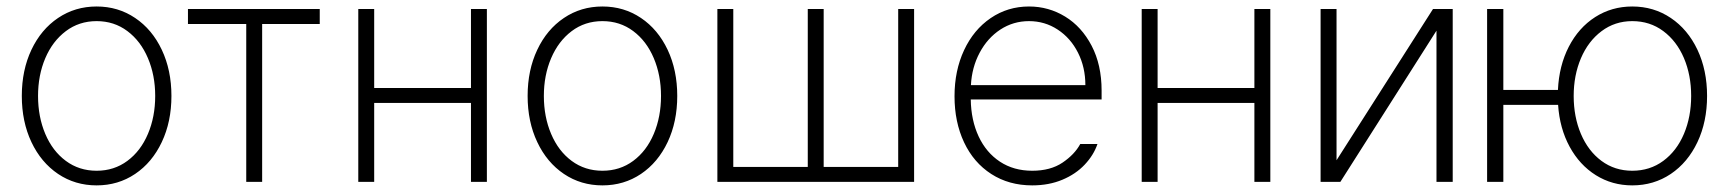

<svg xmlns="http://www.w3.org/2000/svg" viewBox="-20 -558 5314 589"><path d="M46.9 -263.7Q46.9 -342.8 76.4 -405.3Q106 -467.8 158.2 -502.9Q210.4 -538.1 276.4 -538.1Q342.3 -538.1 394.5 -502.9Q446.8 -467.8 476.3 -405.3Q505.9 -342.8 505.9 -263.7Q505.9 -184.6 476.3 -122.1Q446.8 -59.6 394.5 -24.4Q342.3 10.7 276.4 10.7Q210.4 10.7 158.2 -24.4Q106 -59.6 76.4 -122.1Q46.9 -184.6 46.9 -263.7ZM456.1 -263.7Q456.1 -327.1 433.8 -379.6Q411.6 -432.1 370.8 -462.6Q330.1 -493.2 276.4 -493.2Q222.7 -493.2 181.9 -462.4Q141.1 -431.6 118.9 -379.4Q96.7 -327.1 96.7 -263.7Q96.7 -199.7 118.9 -147.2Q141.1 -94.7 181.9 -64.5Q222.7 -34.2 276.4 -34.2Q330.1 -34.2 370.8 -64.5Q411.6 -94.7 433.8 -147.2Q456.1 -199.7 456.1 -263.7Z M556.6 -530.3H960.9V-484.4H784.2V0H735.4V-484.4H556.6Z M1127.9 -288.1H1424.8V-530.3H1473.6V0H1424.8V-242.2H1127.9V0H1079.1V-530.3H1127.9Z M1598.6 -263.7Q1598.6 -342.8 1628.2 -405.3Q1657.7 -467.8 1710 -502.9Q1762.2 -538.1 1828.1 -538.1Q1894 -538.1 1946.3 -502.9Q1998.5 -467.8 2028.1 -405.3Q2057.6 -342.8 2057.6 -263.7Q2057.6 -184.6 2028.1 -122.1Q1998.5 -59.6 1946.3 -24.4Q1894 10.7 1828.1 10.7Q1762.2 10.7 1710 -24.4Q1657.7 -59.6 1628.2 -122.1Q1598.6 -184.6 1598.6 -263.7ZM2007.8 -263.7Q2007.8 -327.1 1985.6 -379.6Q1963.4 -432.1 1922.6 -462.6Q1881.8 -493.2 1828.1 -493.2Q1774.4 -493.2 1733.6 -462.4Q1692.9 -431.6 1670.7 -379.4Q1648.4 -327.1 1648.4 -263.7Q1648.4 -199.7 1670.7 -147.2Q1692.9 -94.7 1733.6 -64.5Q1774.4 -34.2 1828.1 -34.2Q1881.8 -34.2 1922.6 -64.5Q1963.4 -94.7 1985.6 -147.2Q2007.8 -199.7 2007.8 -263.7Z M2229.5 -530.3V-45.9H2458V-530.3H2506.8V-45.9H2735.4V-530.3H2784.2V0H2180.7V-530.3Z M2908.2 -262.7Q2908.2 -341.3 2937.5 -404.1Q2966.8 -466.8 3019 -502.4Q3071.3 -538.1 3136.7 -538.1Q3196.8 -538.1 3247.6 -507.1Q3298.3 -476.1 3328.9 -417.5Q3359.4 -358.9 3359.4 -280.3V-252.9H2958Q2959 -189 2982.2 -139.4Q3005.4 -89.8 3047.6 -62Q3089.8 -34.2 3146.5 -34.2Q3202.6 -34.2 3239.5 -59.1Q3276.4 -84 3293.9 -116.2H3346.7Q3335 -82 3307.6 -53Q3280.3 -23.9 3239 -6.6Q3197.8 10.7 3146.5 10.7Q3075.2 10.7 3021 -24.2Q2966.8 -59.1 2937.5 -121.3Q2908.2 -183.6 2908.2 -262.7ZM3309.6 -296.9Q3309.6 -351.6 3286.9 -396.5Q3264.2 -441.4 3224.6 -467.3Q3185.1 -493.2 3136.7 -493.2Q3088.4 -493.2 3048.8 -467.3Q3009.3 -441.4 2985.4 -396.5Q2961.4 -351.6 2958.5 -296.9Z M3531.2 -288.1H3828.1V-530.3H3877V0H3828.1V-242.2H3531.2V0H3482.4V-530.3H3531.2Z M4376 -530.3H4436.5V0H4386.7V-463.9L4091.8 0H4031.2V-530.3H4080.1V-66.4Z M4591.8 -282.2H4759.3Q4762.7 -356.4 4792.7 -414.8Q4822.8 -473.1 4873.5 -505.6Q4924.3 -538.1 4987.3 -538.1Q5053.2 -538.1 5105.5 -502.9Q5157.7 -467.8 5187.3 -405.3Q5216.8 -342.8 5216.8 -263.7Q5216.8 -184.6 5187.3 -122.1Q5157.7 -59.6 5105.5 -24.4Q5053.2 10.7 4987.3 10.7Q4925.8 10.7 4875.7 -20.5Q4825.7 -51.8 4795.2 -107.9Q4764.6 -164.1 4759.8 -236.3H4591.8V0H4542V-530.3H4591.8ZM5168 -263.7Q5168 -327.6 5145.8 -379.9Q5123.5 -432.1 5082.5 -462.6Q5041.5 -493.2 4987.3 -493.2Q4934.1 -493.2 4893.1 -462.4Q4852.1 -431.6 4829.8 -379.2Q4807.6 -326.7 4807.6 -263.7Q4807.6 -199.7 4829.8 -147.2Q4852.1 -94.7 4892.8 -64.5Q4933.6 -34.2 4987.3 -34.2Q5041.5 -34.2 5082.5 -64.5Q5123.5 -94.7 5145.8 -147.2Q5168 -199.7 5168 -263.7Z"/></svg>

Font: Pretendard GOV ExtraLight
Style: Regular
Weight: 200
Designer: Base glyphs from Inter by Rasmus Andersson; Hangeul glyphs from Noto Sans CJK(Source Han Sans) by Jang Soo-young and Kan
Foundry: Kil Hyung-jin
Version: Version 1.309